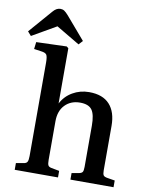

<svg xmlns="http://www.w3.org/2000/svg" viewBox="-121 -1052 886 1127"><g transform="rotate(10 322.0 -488.5)"><path d="M46 0V-40L91 -48Q107 -50 112.5 -60Q118 -70 118 -95V-651Q118 -686 111 -697.5Q104 -709 78 -712L35 -718L40 -760L221 -766L232 -757V-433V-428Q255 -473 299.5 -499Q344 -525 398 -525Q479 -525 520 -480Q561 -435 561 -352V-88Q561 -66 566.5 -58Q572 -50 592 -47L635 -40V0H378V-39L418 -46Q436 -49 441.5 -57Q447 -65 447 -88V-333Q447 -400 427 -427.5Q407 -455 356 -455Q301 -455 266.5 -419.5Q232 -384 232 -322V-92Q232 -69 236.5 -60Q241 -51 256 -48L304 -39V0ZM3 -790 -18 -814 102 -952Q112 -964 123 -970.5Q134 -977 147 -977Q160 -977 170 -970.5Q180 -964 195 -947L309 -814L287 -790L147 -873Z"/></g></svg>

Font: Literata 36pt Medium
Style: Regular
Weight: 500
Designer: Latin by Veronika Burian and Jose Scaglione. Greek by Irene Vlachou. Cyrillic by Vera Evstafieva.
Foundry: TypeTogether
Version: Version 3.002